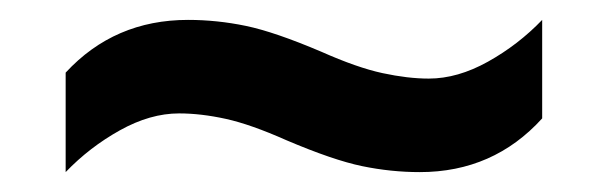

<svg xmlns="http://www.w3.org/2000/svg" viewBox="-20 -449 612 193"><path d="M268 -308Q232 -324 207 -329.5Q182 -335 160 -335Q131 -335 100.5 -318Q70 -301 46 -276V-376Q95 -429 169 -429Q198 -429 227 -423Q256 -417 303 -397Q339 -381 364.5 -375.5Q390 -370 411 -370Q440 -370 470.5 -387Q501 -404 525 -429V-330Q476 -276 402 -276Q373 -276 344 -282Q315 -288 268 -308Z"/></svg>

Font: Noto Sans Bassa Vah SemiBold
Style: Regular
Weight: 600
Designer: Monotype Design Team
Foundry: Monotype Imaging Inc.
Version: Version 2.002; ttfautohint (v1.8.4.7-5d5b)